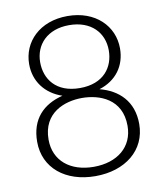

<svg xmlns="http://www.w3.org/2000/svg" viewBox="-84 -812 758 893"><g transform="rotate(-10 294.5 -365.0)"><path d="M510 -553C510 -658 427 -743 295 -743C163 -743 81 -658 81 -553C81 -473 128 -409 208 -382C116 -359 55 -299 55 -191C55 -67 154 13 295 13C436 13 537 -67 537 -191C537 -298 472 -359 383 -382C463 -407 510 -469 510 -553ZM133 -553C133 -636 192 -700 295 -700C399 -700 457 -636 457 -553C457 -474 408 -403 295 -403C182 -403 133 -474 133 -553ZM295 -31C184 -31 109 -92 109 -192C109 -319 214 -356 295 -356C378 -356 482 -319 482 -192C482 -92 406 -31 295 -31Z"/></g></svg>

Font: Spoqa Han Sans Neo Light
Style: Regular
Weight: 300
Designer: [Spoqa Han Sans Neo] Dong-huui Kim  Younghwa Kang  Yujin Lee  [Noto Sans] Ryoko NISHIZUKA  (kana & ideographs); Paul D. 
Foundry: Spoqa (http://www.spoqa-han-sans.com)
Version: Version 1.000